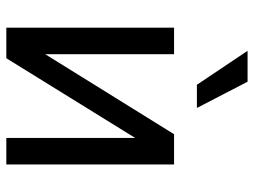

<svg xmlns="http://www.w3.org/2000/svg" viewBox="-118 -685 803 607"><g transform="rotate(90 283.5 -381.5)"><path d="M404.3 -530.3H500V0H416V-407.2L164.1 0H67.4V-530.3H151.4V-123ZM140.6 -762.7H238.3L321.3 -602.5H248Z"/></g></svg>

Font: Pretendard JP Variable
Style: Regular
Weight: 400
Designer: Base glyphs from Inter by Rasmus Andersson; Hangul glyphs from Noto Sans CJK(Source Han Sans) by Jang Soo-young and Kang
Foundry: Kil Hyung-jin
Version: Version 1.307;Glyphs 3.2 (3192)